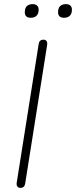

<svg xmlns="http://www.w3.org/2000/svg" viewBox="-20 -903 368 929"><path d="M79 6Q69 6 64 -0.5Q59 -7 61 -20L167 -689Q170 -711 190 -711Q200 -711 205 -704.5Q210 -698 208 -685L102 -16Q99 6 79 6ZM290 -817Q261 -817 261 -844Q261 -864 271 -873.5Q281 -883 299 -883Q313 -883 320.5 -876Q328 -869 328 -856Q328 -837 318 -827Q308 -817 290 -817ZM129 -817Q100 -817 100 -844Q100 -864 110 -873.5Q120 -883 138 -883Q152 -883 159.5 -876Q167 -869 167 -856Q167 -837 157 -827Q147 -817 129 -817Z"/></svg>

Font: Nunito Variable Extra Light
Style: Italic
Weight: 200
Italic angle: -9°
Designer: Vernon Adams
Foundry: Vernon Adams
Version: Version 3.602